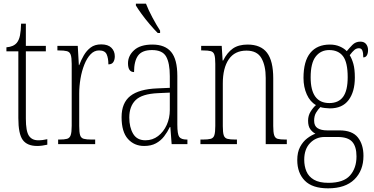

<svg xmlns="http://www.w3.org/2000/svg" viewBox="-20 -786 2042 1047"><path d="M183 10Q128 10 104 -23Q80 -56 80 -142V-506H15V-528Q54 -531 72 -553Q84 -568 89 -593Q94 -618 95 -657H121V-536H230V-506H121V-139Q121 -71 137.5 -46Q154 -21 188 -21Q202 -21 213 -22.5Q224 -24 238 -27V3Q225 6 210.5 8Q196 10 183 10Z M297 0V-25H303Q331 -25 345.5 -29Q360 -33 365.5 -49Q371 -65 371 -100V-438Q371 -472 365.5 -487.5Q360 -503 345 -507Q330 -511 299 -511H293V-536H404L410 -431H412Q422 -458 437 -484Q452 -510 474.5 -527Q497 -544 532 -544Q569 -544 587.5 -525.5Q606 -507 606 -479Q606 -460 598 -447.5Q590 -435 571 -435Q571 -469 561.5 -490Q552 -511 520 -511Q494 -511 474 -490Q454 -469 440 -434Q426 -399 419 -357.5Q412 -316 412 -276V-99Q412 -64 417 -48.5Q422 -33 437 -29Q452 -25 480 -25H499V0Z M766 10Q712 10 677.5 -28.5Q643 -67 643 -147Q643 -225 690.5 -262.5Q738 -300 837 -304L906 -307V-371Q906 -442 886 -477.5Q866 -513 809 -513Q755 -513 733 -483Q711 -453 711 -393Q678 -393 678 -441Q678 -482 711.5 -512.5Q745 -543 811 -543Q880 -543 913.5 -502.5Q947 -462 947 -372V-107Q947 -54 957.5 -39.5Q968 -25 999 -25H1002V0H916L909 -93H906Q893 -66 875 -42.5Q857 -19 830.5 -4.5Q804 10 766 10ZM773 -21Q812 -21 842 -44Q872 -67 889 -104.5Q906 -142 906 -186V-281L841 -278Q754 -274 719.5 -240Q685 -206 685 -145Q685 -92 706 -56.5Q727 -21 773 -21ZM840 -606Q822 -624 797.5 -652.5Q773 -681 752 -710Q731 -739 721 -756V-766H776Q789 -732 811.5 -690Q834 -648 853 -619V-606Z M1073 0V-25H1085Q1114 -25 1129 -29Q1144 -33 1149 -49Q1154 -65 1154 -99V-438Q1154 -472 1149 -487.5Q1144 -503 1129.5 -507Q1115 -511 1087 -511H1077V-536H1189L1194 -456H1197Q1219 -500 1250 -521.5Q1281 -543 1330 -543Q1402 -543 1436 -498.5Q1470 -454 1470 -359V-99Q1470 -65 1475 -49Q1480 -33 1494 -29Q1508 -25 1537 -25H1544V0H1429V-361Q1429 -428 1405.5 -469Q1382 -510 1324 -510Q1260 -510 1227.5 -462.5Q1195 -415 1195 -331V-98Q1195 -64 1200 -48.5Q1205 -33 1220 -29Q1235 -25 1264 -25H1272V0Z M1769 241Q1683 241 1642 199Q1601 157 1601 87Q1601 44 1616.5 15Q1632 -14 1655 -31.5Q1678 -49 1700 -57Q1684 -65 1672 -81.5Q1660 -98 1660 -128Q1660 -155 1673.5 -177Q1687 -199 1703 -213Q1671 -231 1653 -271Q1635 -311 1635 -361Q1635 -452 1672 -497.5Q1709 -543 1779 -543Q1809 -543 1833 -532.5Q1857 -522 1871 -507Q1884 -523 1901.5 -541Q1919 -559 1945 -559Q1966 -559 1976.5 -545.5Q1987 -532 1987 -513Q1987 -495 1980.5 -484Q1974 -473 1961 -473Q1961 -498 1956 -510.5Q1951 -523 1937 -523Q1924 -523 1913 -514Q1902 -505 1887 -485Q1899 -466 1907 -437.5Q1915 -409 1915 -363Q1915 -286 1881 -240.5Q1847 -195 1779 -195Q1768 -195 1751.5 -197Q1735 -199 1727 -202Q1714 -189 1703.5 -171.5Q1693 -154 1693 -128Q1693 -99 1712 -87Q1731 -75 1764 -75H1831Q1901 -75 1931.5 -36.5Q1962 2 1962 64Q1962 144 1912.5 192.5Q1863 241 1769 241ZM1776 -224Q1826 -224 1851 -258Q1876 -292 1876 -365Q1876 -446 1850.5 -479.5Q1825 -513 1775 -513Q1729 -513 1701.5 -477.5Q1674 -442 1674 -364Q1674 -224 1776 -224ZM1771 211Q1853 211 1888.5 171Q1924 131 1924 67Q1924 13 1900.5 -13Q1877 -39 1821 -39H1750Q1703 -39 1671 -6Q1639 27 1639 85Q1639 120 1651 148.5Q1663 177 1692 194Q1721 211 1771 211Z"/></svg>

Font: Noto Serif Myanmar Condensed ExtraLight
Style: Regular
Weight: 200
Width: 3
Designer: Ben Mitchell and the Monotype Design Team
Foundry: Monotype Imaging Inc.
Version: Version 2.106; ttfautohint (v1.8.4.7-5d5b)